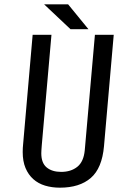

<svg xmlns="http://www.w3.org/2000/svg" viewBox="-20 -861 575 888"><path d="M306 -726 184 -841H295L389 -726ZM461 -185Q452 -83 400 -38Q348 7 257 7Q220 7 188.5 -2.5Q157 -12 134 -32.5Q111 -53 98 -84Q85 -115 85 -158Q85 -166 85.5 -177Q86 -188 87 -195L131 -700H218L173 -187Q172 -175 171.5 -165.5Q171 -156 171 -152Q171 -107 196 -86.5Q221 -66 263 -66Q308 -66 337.5 -89.5Q367 -113 372 -166L419 -700H506Z"/></svg>

Font: Share
Style: Italic
Weight: 400
Version: Version 1.002